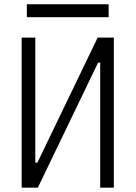

<svg xmlns="http://www.w3.org/2000/svg" viewBox="-20 -867 626 887"><path d="M80.1 0V-693.4H143.1V-115.7H152.8L431.2 -693.4H505.9V0H442.9V-577.6H433.1L154.8 0ZM104 -787.6V-847.2H481.9V-787.6Z"/></svg>

Font: CaskaydiaMono NF Light
Style: Regular
Weight: 300
Designer: Aaron Bell
Foundry: Saja Typeworks
Version: Version 2111.001; ttfautohint (v1.8.4);Nerd Fonts 3.1.1